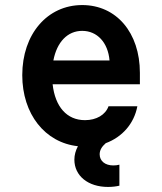

<svg xmlns="http://www.w3.org/2000/svg" viewBox="-20 -570 640 759"><path d="M188 -237H533V-282C533 -441 440 -550 305 -550C167 -550 68 -435 68 -273C68 -119 158 -6 288 8C279 25 274 43 274 61C274 125 328 169 407 169C424 169 440 167 452 164V81C445 83 436 84 428 84C396 84 374 67 374 40C374 24 382 10 398 -4C463 -28 510 -81 523 -150H409C397 -116 361 -95 316 -95C244 -95 198 -148 188 -237ZM305 -448C364 -448 407 -402 413 -331H191C205 -404 247 -448 305 -448Z"/></svg>

Font: CommitMono
Style: 700Regular
Weight: 700
Monospace: yes
Designer: Eigil Nikolajsen
Foundry: Eigil Nikolajsen
Version: Version 1.143